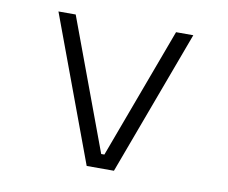

<svg xmlns="http://www.w3.org/2000/svg" viewBox="-62 -576 773 652"><g transform="rotate(10 325.0 -250.0)"><path d="M275 0 89.5 -500H149L316.5 -48.5H327.5L495 -500H554.5L369 0Z"/></g></svg>

Font: Trispace Thin ExtraLight
Style: Regular
Weight: 250
Version: Version 1.210